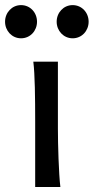

<svg xmlns="http://www.w3.org/2000/svg" viewBox="-47 -743 372 763"><path d="M183.1 -498H85.4C91.8 -446.8 92.8 -354 92.8 -258.8V0H192.9C186.5 -52.2 183.1 -168.9 183.1 -231.9ZM178.2 -656.7C178.2 -620.6 205.6 -590.8 241.7 -590.8C278.3 -590.8 305.2 -620.6 305.2 -656.7C305.2 -692.9 278.3 -722.7 241.7 -722.7C205.6 -722.7 178.2 -692.9 178.2 -656.7ZM-26.9 -656.7C-26.9 -620.6 0.5 -590.8 36.6 -590.8C73.2 -590.8 100.1 -620.6 100.1 -656.7C100.1 -692.9 73.2 -722.7 36.6 -722.7C0.5 -722.7 -26.9 -692.9 -26.9 -656.7Z"/></svg>

Font: Andika
Style: Regular
Weight: 400
Designer: Victor Gaultney, Annie Olsen, Julie Remington, Don Collingsworth, Eric Hays
Foundry: SIL International
Version: Version 1.000